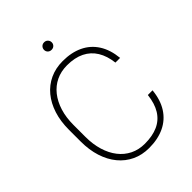

<svg xmlns="http://www.w3.org/2000/svg" viewBox="-247 -1005 1143 1143"><g transform="rotate(-45 324.0 -434.0)"><path d="M546.4 -219.2H585.9Q578.6 -144.5 545.9 -93.5Q513.2 -42.5 458.3 -16.4Q403.3 9.8 329.1 9.8Q270 9.8 221.9 -12.9Q173.8 -35.6 139.4 -77.4Q105 -119.1 86.4 -177.2Q67.9 -235.4 67.9 -305.7V-405.3Q67.9 -476.1 86.4 -533.9Q105 -591.8 139.4 -633.5Q173.8 -675.3 222.4 -698Q271 -720.7 331.1 -720.7Q403.8 -720.7 458.5 -694.8Q513.2 -668.9 545.9 -617.9Q578.6 -566.9 585.9 -492.2H546.4Q539.1 -554.2 512.9 -596.9Q486.8 -639.6 441.4 -662.1Q396 -684.6 331.1 -684.6Q279.8 -684.6 238.8 -664.8Q197.8 -645 168.5 -608.2Q139.2 -571.3 123.3 -520.3Q107.4 -469.2 107.4 -406.2V-305.7Q107.4 -243.7 123 -192.1Q138.7 -140.6 167.5 -103.8Q196.3 -66.9 237.3 -46.6Q278.3 -26.4 329.1 -26.4Q394 -26.4 439.9 -47.1Q485.8 -67.9 512.5 -110.8Q539.1 -153.8 546.4 -219.2ZM299.3 -845.7Q299.3 -858.9 308.3 -868.4Q317.4 -877.9 331.5 -877.9Q345.7 -877.9 354.7 -868.4Q363.8 -858.9 363.8 -845.7Q363.8 -832.5 354.7 -823.5Q345.7 -814.5 331.5 -814.5Q317.4 -814.5 308.3 -823.5Q299.3 -832.5 299.3 -845.7Z"/></g></svg>

Font: Roboto ExtraLight
Style: Regular
Weight: 250
Designer: Christian Robertson
Foundry: Google
Version: Version 3.009; 2024